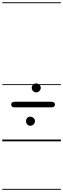

<svg xmlns="http://www.w3.org/2000/svg" viewBox="-25 -1250 558 1698"><path d="M242.5 -138Q226.5 -138 215.8 -150Q205 -162 205 -179Q205 -194.5 214.8 -206.2Q224.5 -218 242.5 -218Q259 -218 271.5 -206.8Q284 -195.5 284 -179Q284 -162 272 -150Q260 -138 242.5 -138ZM73.5 -326Q73.5 -336 81 -343Q88.5 -350 105 -350H430Q446 -350 453.8 -343Q461.5 -336 461.5 -326Q461.5 -316 453.8 -308.2Q446 -300.5 430 -300.5H105Q88.5 -300.5 81 -308.2Q73.5 -316 73.5 -326ZM255.5 -473Q255.5 -488 266.8 -500Q278 -512 294.5 -512Q311.5 -512 323.5 -500.5Q335.5 -489 335.5 -473Q335.5 -457.5 323.5 -445.2Q311.5 -433 294.5 -433Q278 -433 266.8 -445.5Q255.5 -458 255.5 -473ZM242.5 -138Q226.5 -138 215.8 -150Q205 -162 205 -179Q205 -194.5 214.8 -206.2Q224.5 -218 242.5 -218Q259 -218 271.5 -206.8Q284 -195.5 284 -179Q284 -162 272 -150Q260 -138 242.5 -138ZM73.5 -326Q73.5 -336 81 -343Q88.5 -350 105 -350H430Q446 -350 453.8 -343Q461.5 -336 461.5 -326Q461.5 -316 453.8 -308.2Q446 -300.5 430 -300.5H105Q88.5 -300.5 81 -308.2Q73.5 -316 73.5 -326ZM255.5 -473Q255.5 -488 266.8 -500Q278 -512 294.5 -512Q311.5 -512 323.5 -500.5Q335.5 -489 335.5 -473Q335.5 -457.5 323.5 -445.2Q311.5 -433 294.5 -433Q278 -433 266.8 -445.5Q255.5 -458 255.5 -473ZM-5 420.5H513.5V428.5H-5ZM-5 -16H513.5V0H-5ZM-5 -505.5H513.5V-497.5H-5ZM-5 -1230H513.5V-1222H-5Z"/></svg>

Font: Edu VIC WA NT Pre Guide
Style: Regular
Weight: 400
Designer: Tina and Corey Anderson, Eben Sorkin, Mirko Velimirovic
Foundry: Google for Education
Version: Version 1.000